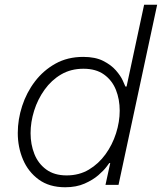

<svg xmlns="http://www.w3.org/2000/svg" viewBox="-20 -780 683 810"><path d="M255 10Q188 10 143.5 -22.5Q99 -55 77 -107Q55 -159 55 -219Q55 -276 73.5 -333Q92 -390 127.5 -436.5Q163 -483 214 -511.5Q265 -540 331 -540Q382 -540 415.5 -523Q449 -506 469 -483Q489 -460 498 -440Q507 -420 509 -415H514L588 -760H643L480 0H425L445 -92H441Q441 -92 429.5 -76.5Q418 -61 395 -41Q372 -21 337 -5.5Q302 10 255 10ZM261 -40Q314 -40 355 -64.5Q396 -89 425 -129Q454 -169 469.5 -217.5Q485 -266 485 -313Q485 -361 469 -401Q453 -441 419 -465.5Q385 -490 332 -490Q279 -490 238 -466Q197 -442 168 -401.5Q139 -361 124 -313Q109 -265 109 -218Q109 -171 125 -130.5Q141 -90 175 -65Q209 -40 261 -40Z"/></svg>

Font: Be Vietnam Pro ExtraLight
Style: Italic
Weight: 200
Italic angle: -12°
Designer: Lam Bao, Tony Le, Vietanh Nguyen
Foundry: Yellow Type Foundry
Version: Version 1.002; ttfautohint (v1.8.3)